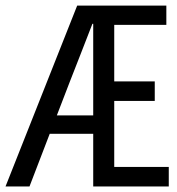

<svg xmlns="http://www.w3.org/2000/svg" viewBox="-21 -676 641 696"><path d="M393.1 -70.8H590.8V0H316.9V-190.9H159.2L85.9 0H-1L258.8 -655.8H582V-585.9H393.1V-380.9H540V-310.1H393.1ZM316.9 -257.8V-589.8H314Q299.8 -551.8 271.5 -480.5Q243.2 -409.2 231 -377L185.1 -257.8Z"/></svg>

Font: SourceCodePro-Regular
Style: Regular
Weight: 400
Monospace: yes
Designer: Paul D. Hunt
Foundry: Adobe Systems Incorporated
Version: Version 1.009;PS 1.000;hotconv 1.0.70;makeotf.lib2.5.5900